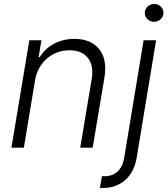

<svg xmlns="http://www.w3.org/2000/svg" viewBox="-20 -750 851 975"><path d="M38 0 128.9 -545.5H190.3L176.1 -459.9H181.8Q194.6 -480.8 212.5 -497.9Q230.5 -514.9 252.8 -527.2Q275.2 -539.4 301.7 -546Q328.1 -552.6 358 -552.6Q440 -552.6 483 -501.4Q525.9 -449.9 509.9 -353.3L450.6 0H387.4L445.7 -349.4Q457 -416.2 426.5 -455.6Q396 -494.7 332.7 -494.7Q298.3 -494.7 268.8 -483.1Q239.3 -471.6 216.4 -451.2Q193.5 -430.8 178.4 -402.5Q163.4 -374.3 157.7 -340.9L101.2 0ZM497.5 144.9H511Q550.8 144.9 576.7 121.4Q602.6 98 610.4 52.9L709.2 -545.5H772.7L673.7 52.9Q668 87 653.6 115.1Q639.2 143.1 617.4 163Q595.5 182.9 566.4 193.7Q537.3 204.5 501.8 204.5Q498.2 204.5 494.7 204.5Q491.1 204.5 487.2 204.2ZM763.1 -730.1Q773.1 -730.1 781.8 -726.4Q790.5 -722.7 796.9 -716.4Q803.3 -710.2 806.8 -701.7Q810.4 -693.2 810 -683.6Q810 -674.7 806.1 -666.5Q802.2 -658.4 795.6 -652.3Q789.1 -646.3 780.4 -642.8Q771.7 -639.2 762.1 -639.2Q752.1 -639.2 743.4 -642.9Q734.7 -646.7 728.5 -652.9Q722.3 -659.1 718.8 -667.6Q715.2 -676.1 715.2 -685.7Q715.6 -695 719.5 -702.9Q723.4 -710.9 729.9 -717Q736.5 -723 745 -726.6Q753.6 -730.1 763.1 -730.1Z"/></svg>

Font: Inter P Light
Style: Italic
Weight: 300
Italic angle: 9.39999°
Designer: Rasmus Andersson
Foundry: rsms
Version: Version 3.018;git-588b23468